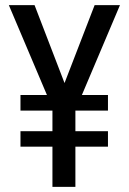

<svg xmlns="http://www.w3.org/2000/svg" viewBox="-20 -731 503 751"><path d="M232.4 -406.2 350.1 -710.9H449.2L300.3 -359.4H402.3V-298.3H274.9V-217.8H402.3V-157.2H274.9V0H185.1V-157.2H60.1V-217.8H185.1V-298.3H60.1V-359.4H163.6L14.6 -710.9H115.2Z"/></svg>

Font: MAUL Condensed
Style: Condensed Regular
Weight: 400
Designer: MAUL
Version: Version 1.0; 2020; ttfautohint (v1.8.3)